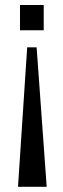

<svg xmlns="http://www.w3.org/2000/svg" viewBox="-20 -530 249 755"><path d="M124 -343.8 163.6 204.6H50.8L86.9 -343.8ZM151.9 -510.3V-411.1H58.6V-510.3Z"/></svg>

Font: Pontano Sans Medium
Style: Regular
Weight: 500
Designer: Vernon Adams
Foundry: Vernon Adams
Version: Version 2.001